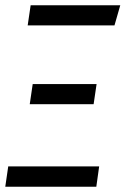

<svg xmlns="http://www.w3.org/2000/svg" viewBox="-20 -708 476 728"><path d="M436 -688 414.1 -611.8H85L96.2 -688ZM346.2 -389.2 335 -313H92.8L104 -389.2ZM356 -77.1 345.2 0H0L11.2 -77.1Z"/></svg>

Font: Fira Sans Compressed Book
Style: Italic
Weight: 350
Width: 3
Italic angle: -8°
Designer: Carrois Corporate & Edenspiekermann AG
Foundry: Carrois Corporate GbR & Edenspiekermann AG
Version: Version 4.203;PS 004.203;hotconv 1.0.88;makeotf.lib2.5.64775